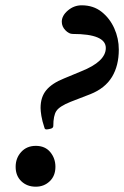

<svg xmlns="http://www.w3.org/2000/svg" viewBox="-20 -691 468 724"><path d="M156 -203Q149 -203 148 -208Q139 -235 136 -254Q133 -273 133 -284Q133 -325 154.5 -351Q176 -377 221 -395L286 -422Q379 -459 379 -510Q379 -563 254 -563Q240 -563 226.5 -577Q213 -591 213 -609Q213 -632 236 -651.5Q259 -671 288 -671Q332 -671 363 -646.5Q394 -622 411 -584Q428 -546 428 -504Q428 -443 402 -400.5Q376 -358 321 -336L246 -307Q204 -290 192.5 -272.5Q181 -255 181 -216Q181 -208 170.5 -205.5Q160 -203 156 -203ZM115 13Q82 13 60.5 -7.5Q39 -28 39 -62Q39 -95 60 -118Q81 -141 115 -141Q150 -141 169.5 -117.5Q189 -94 189 -62Q189 -28 167.5 -7.5Q146 13 115 13Z"/></svg>

Font: Junicode SmExp
Style: Bold Italic
Weight: 700
Width: 6
Italic angle: -11°
Designer: Peter S. Baker
Version: Version 2.205; ttfautohint (v1.8.4)